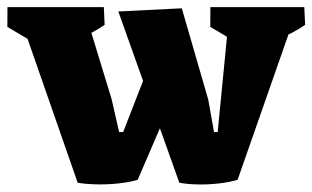

<svg xmlns="http://www.w3.org/2000/svg" viewBox="-46 -498 857 527"><path d="M167.2 3.5 7.5 -455 183.2 -478.5 260.2 -226.5 281 -135.5H292L361.2 -313.2L424.5 -273.5L405.8 -176L332 -4.5Q310 2.2 278.9 5.5Q247.8 8.8 217.8 8Q187.8 7.2 167.2 3.5ZM446.2 3.5 278.8 -466.5 453 -475.2 525.5 -225 541.5 -135.5H551.5L585 -478.5H772L606.2 -4.5Q584 2.2 553.9 5.6Q523.8 9 495.1 8.2Q466.5 7.5 446.2 3.5ZM141.8 -325 -25.8 -424.2 -25.5 -478.5H181.8ZM172.2 -393.2 85.8 -478.5H239L241.2 -429.8Q225.5 -419 208.5 -409.8Q191.5 -400.5 172.2 -393.2ZM698.8 -325 531.2 -424.2 531.5 -478.5H740.2ZM722.5 -393.2 636 -478.5H789.2L791.5 -429.8Q775.8 -419 758.8 -409.8Q741.8 -400.5 722.5 -393.2Z"/></svg>

Font: Eczar
Style: Regular
Weight: 400
Designer: Vaibhav Singh
Foundry: Rosetta Type Foundry
Version: Version 2.000